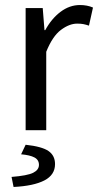

<svg xmlns="http://www.w3.org/2000/svg" viewBox="-20 -518 390 764"><path d="M82 0V-486H150L157 -398H160Q185 -444 221 -471Q257 -498 298 -498Q327 -498 350 -488L334 -416Q322 -420 312 -422Q302 -424 287 -424Q256 -424 222.5 -399Q189 -374 164 -312V0ZM34 226 26 186Q89 181 112 169.5Q135 158 135 138Q135 118 117 108.5Q99 99 64 96L82 58Q147 65 173 83Q199 101 199 135Q199 178 156.5 200Q114 222 34 226Z"/></svg>

Font: .
Style: 
Weight: 400
Designer: Paul D. Hunt, Dalton Maag
Foundry: Dalton Maag Ltd
Version: Version 1.200